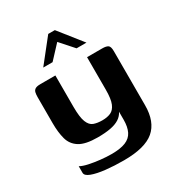

<svg xmlns="http://www.w3.org/2000/svg" viewBox="-168 -691 835 908"><g transform="rotate(-30 249.5 -237.5)"><path d="M244 111Q191 111 145.5 106Q100 101 72 90.5Q44 80 44 64V28Q60 37 88 43Q116 49 148 52.5Q180 56 208 56Q256 56 284.5 44.5Q313 33 325.5 8Q338 -17 338 -56V-100Q328 -80 309 -68Q290 -56 261 -50.5Q232 -45 191 -45Q124 -45 91.5 -65.5Q59 -86 49 -123Q39 -160 39 -209V-352Q39 -367 41.5 -377.5Q44 -388 53 -393.5Q62 -399 82 -399H163Q163 -373 163 -352.5Q163 -332 163 -313.5Q163 -295 163 -274.5Q163 -254 163 -228Q163 -171 173.5 -144.5Q184 -118 203.5 -111Q223 -104 250 -104Q277 -104 296 -112.5Q315 -121 325.5 -146Q336 -171 336 -222V-399H419Q440 -399 450 -392.5Q460 -386 460 -360V-65Q460 25 409.5 68Q359 111 244 111ZM132 -460 232 -586H268L368 -460H314L250 -532L183 -460Z"/></g></svg>

Font: Genos SemiBold
Style: Regular
Weight: 600
Designer: Robert E. Leuschke
Foundry: Robert E. Leuschke
Version: Version 1.010